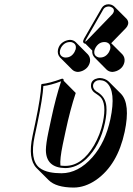

<svg xmlns="http://www.w3.org/2000/svg" viewBox="-20 -804 615 891"><path d="M483.4 -784.2Q500 -783.7 510.7 -773.4L567.4 -716.8Q577.1 -705.6 574.7 -692.4Q571.8 -681.6 564.9 -674.3L496.1 -603.5L547.9 -551.8Q561 -537.1 557.6 -516.6Q551.3 -486.3 520 -474.1Q510.3 -470.7 501.5 -470.2Q485.4 -470.7 474.6 -481L418.5 -537.6Q406.2 -550.8 408.2 -569.3L376.5 -601.1Q371.1 -601.6 368.2 -604.5Q364.7 -608.9 365.7 -613.8Q366.7 -618.2 369.6 -624L452.1 -767.1Q462.4 -783.7 483.4 -784.2ZM249 -573.2Q255.4 -603.5 286.1 -615.2Q295.9 -618.7 304.7 -619.1Q320.8 -618.7 331.5 -608.4L387.7 -551.8Q400.9 -537.1 397.5 -516.6Q391.1 -487.3 361.3 -474.6Q351.1 -470.7 341.8 -470.2Q325.7 -470.7 314.9 -481L258.3 -537.6Q245.1 -552.7 249 -573.2ZM284.2 -194.3 271 -132.3Q257.3 -65.9 260.3 -35.6Q271.5 -34.2 283.2 -34.2Q360.4 -34.2 416.5 -129.9Q445.3 -179.7 457.5 -236.8Q475.6 -323.7 445.8 -354Q438.5 -360.8 427.2 -368.2Q417.5 -374.5 412.6 -379.4Q399.4 -394 402.8 -414.1Q407.2 -435.5 434.1 -440.9Q438.5 -441.9 442.9 -441.9Q468.3 -440.9 484.9 -425.3L541.5 -368.7Q585.9 -322.3 558.6 -192.4Q525.9 -39.1 426.3 30.8Q374.5 66.4 321.3 66.4Q240.2 65.9 206.1 32.2L149.4 -24.4Q108.4 -66.9 130.9 -172.9L144 -234.9Q169.9 -357.9 171.4 -411.1L173.8 -414.1Q208 -417 268.1 -439Q272 -438.5 273.9 -437Q275.9 -433.6 275.4 -429.2L331.5 -372.6Q305.7 -295.4 284.2 -194.3ZM217.8 -252.9Q239.3 -354 263.7 -426.8Q213.9 -408.2 181.2 -404.8Q178.2 -349.6 153.8 -232.9L140.6 -170.9Q117.7 -61.5 163.1 -25.4Q182.1 -10.7 211.4 -4.9Q235.4 0 265.1 0Q342.8 0 408.7 -74.2Q469.2 -143.1 492.2 -251Q519.5 -380.4 475.1 -420.4Q465.3 -428.7 454.1 -430.7Q448.2 -431.6 442.9 -432.1Q422.4 -432.1 414.1 -416Q413.1 -413.6 412.6 -412.1Q408.2 -392.6 428.2 -378.9Q430.7 -377.4 432.6 -376.5Q469.7 -353.5 473.6 -311Q476.6 -279.8 467.3 -234.9Q444.3 -127.4 380.4 -66.4Q335 -24.4 283.2 -23.9Q193.4 -25.4 192.9 -107.9Q193.4 -137.7 204.6 -190.9ZM418.5 -570.8Q413.1 -546.4 434.6 -538.6Q439.5 -536.6 444.8 -537.1Q470.7 -537.1 485.8 -562.5Q489.3 -569.3 491.2 -575.2Q496.6 -599.6 475.1 -607.4Q469.7 -608.9 464.8 -608.9Q439 -608.9 423.8 -583.5Q419.9 -576.7 418.5 -570.8ZM258.8 -570.8Q253.4 -546.4 274.4 -538.6Q279.3 -536.6 285.2 -537.1Q311 -537.1 325.7 -562.5Q329.1 -569.3 331.1 -575.2Q336.4 -599.6 314.9 -607.4Q310.1 -609.4 304.7 -608.9Q278.8 -608.9 263.7 -583.5Q260.3 -576.7 258.8 -570.8ZM483.4 -773.9Q467.8 -772.9 460.4 -762.2L378.4 -619.1Q376.5 -615.2 375.5 -611.8Q375.5 -611.3 375 -611.3H375.5L376.5 -610.8Q379.9 -612.8 383.3 -616.2L501.5 -738.3Q506.3 -743.7 508.3 -751Q511.2 -765.6 494.1 -772Q489.3 -773.9 483.4 -773.9Z"/></svg>

Font: Linux Biolinum Shadow O
Style: Italic
Weight: 400
Italic angle: -12°
Designer: Philipp H. Poll
Foundry: Philipp H. Poll
Version: Version 0.6.2